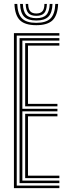

<svg xmlns="http://www.w3.org/2000/svg" viewBox="-20 -971 349 991"><path d="M51.9 0V-800H286.4V-787.1H66.4V-12.9H286.4V0ZM109.9 -51.5V-383.5H276.4V-370.6H124.4V-64.4H286.4V-51.5ZM80.9 -25.8V-774.2H286.4V-761.3H95.4V-409.3H276.4V-396.4H95.4V-38.7H286.4V-25.8ZM109.9 -422.2V-748.5H286.4V-735.6H124.4V-435H276.4V-422.2ZM167.3 -841Q109.2 -841 83 -866.5Q56.9 -892.1 54.6 -950.7H69.1Q71 -898.3 93.9 -875.7Q116.7 -853.1 167.3 -853.1Q217.8 -853.1 240.7 -875.7Q263.5 -898.3 265.5 -950.7H280Q277.6 -892.1 251.5 -866.5Q225.3 -841 167.3 -841ZM167.3 -865.1Q124 -865.1 104.6 -885Q85.2 -904.9 83.6 -950.7H98Q99.4 -911.3 115.5 -894.3Q131.6 -877.2 167.3 -877.2Q203 -877.2 219.1 -894.3Q235.2 -911.3 236.6 -950.7H251Q249.4 -904.9 229.8 -885Q210.3 -865.1 167.3 -865.1ZM167.3 -889.3Q139.1 -889.3 126.3 -903.5Q113.5 -917.7 112.5 -950.7H125.4Q125.8 -924.3 136 -912.9Q146.2 -901.4 167.3 -901.4Q188.7 -901.4 198.9 -912.9Q209.1 -924.3 209.2 -950.7H222.1Q220.9 -917.7 208.3 -903.5Q195.7 -889.3 167.3 -889.3Z"/></svg>

Font: Big Shoulders Inline Thin
Style: Regular
Weight: 100
Designer: Patric King
Foundry: XO Type Co
Version: Version 2.002